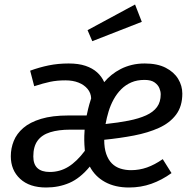

<svg xmlns="http://www.w3.org/2000/svg" viewBox="-20 -821 868 853"><path d="M285 -539Q329 -539 360 -528.5Q391 -518 411.5 -499.5Q432 -481 443 -456Q457 -473 475.5 -488Q494 -503 516.5 -514.5Q539 -526 565.5 -532.5Q592 -539 623 -539Q679 -539 716 -520Q753 -501 771.5 -470.5Q790 -440 790 -405Q790 -349 762.5 -312Q735 -275 686.5 -253Q638 -231 575.5 -219Q513 -207 443 -200Q443 -163 452 -137Q461 -111 477 -95Q493 -79 515 -72Q537 -65 562 -65Q599 -65 633 -77Q667 -89 703 -114L742 -52Q699 -21 652.5 -4.5Q606 12 553 12Q491 12 446.5 -12.5Q402 -37 379 -81Q336 -29 288.5 -8.5Q241 12 185 12Q111 12 69.5 -26.5Q28 -65 28 -127Q28 -162 41 -194.5Q54 -227 83.5 -252.5Q113 -278 162.5 -293Q212 -308 284 -308H365Q372 -341 377 -358Q382 -375 385 -384Q384 -408 369 -426Q354 -444 329 -454Q304 -464 271 -464Q233 -464 202.5 -457.5Q172 -451 132 -438L114 -507Q155 -522 196.5 -530.5Q238 -539 285 -539ZM356 -245H292Q240 -245 203 -233.5Q166 -222 147 -196Q128 -170 128 -126Q128 -91 146.5 -74Q165 -57 201 -57Q246 -57 283.5 -80Q321 -103 357 -151Q356 -159 355 -178.5Q354 -198 354.5 -218Q355 -238 356 -245ZM622 -466Q589 -466 563.5 -455Q538 -444 518.5 -424.5Q499 -405 485 -379.5Q471 -354 462.5 -326Q454 -298 449 -270Q506 -276 551.5 -285Q597 -294 629 -308.5Q661 -323 677.5 -345.5Q694 -368 694 -402Q694 -415 688 -429.5Q682 -444 666.5 -455Q651 -466 622 -466ZM369 -687 580 -801 610 -724 390 -638Z"/></svg>

Font: Fira Sans Variable
Style: Italic
Weight: 397
Italic angle: -8°
Designer: Carrois Corporate & Edenspiekermann AG
Foundry: Carrois Corporate GbR & Edenspiekermann AG
Version: Version 4.202